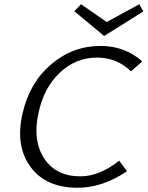

<svg xmlns="http://www.w3.org/2000/svg" viewBox="-20 -881 697 907"><path d="M657 -827 472 -711 331 -828 363 -861 484 -777 638 -861ZM87 -347Q120 -491 222 -577.5Q324 -664 455 -664Q570 -664 652 -591L599 -544Q532 -609 438 -609Q338 -609 262.5 -537.5Q187 -466 162 -348Q133 -218 188.5 -133Q244 -48 360 -48Q450 -48 543 -122L580 -72Q464 6 347 6Q196 6 123.5 -93.5Q51 -193 87 -347Z"/></svg>

Font: EauTest
Style: Italic
Weight: 400
Italic angle: -12°
Designer: Christian Thalmann (Catharsis Fonts)
Version: Version 0.001;PS 000.001;hotconv 1.0.88;makeotf.lib2.5.64775